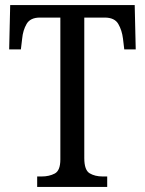

<svg xmlns="http://www.w3.org/2000/svg" viewBox="-20 -734 570 754"><path d="M126 0V-41H144Q173 -41 195 -52.5Q217 -64 217 -108V-665H137Q99 -665 84.5 -640Q70 -615 67 -582L62 -540H16L20 -714H509L513 -540H468L463 -582Q459 -615 444.5 -640Q430 -665 391 -665H311V-113Q311 -66 332 -53.5Q353 -41 383 -41H401V0Z"/></svg>

Font: Noto Serif Sinhala Condensed
Style: Regular
Weight: 400
Width: 3
Designer: Jelle Bosma - Monotype Design Team
Foundry: Monotype Imaging Inc.
Version: Version 2.007; ttfautohint (v1.8.4.7-5d5b)